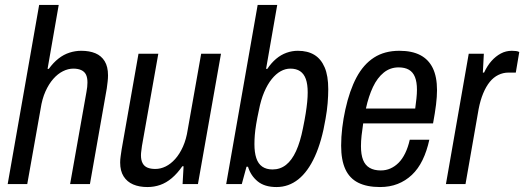

<svg xmlns="http://www.w3.org/2000/svg" viewBox="-20 -743 2116 775"><path d="M11 0 138 -723H217L172 -465H177Q195 -490 216 -506.5Q237 -523 260.5 -530.5Q284 -538 308 -538Q341 -538 365 -528Q389 -518 402.5 -496Q416 -474 416 -439Q416 -427 414.5 -414Q413 -401 411 -386L343 0H263L329 -372Q331 -383 332 -392Q333 -401 333 -410Q333 -430 327 -442Q321 -454 308 -460Q295 -466 276 -466Q255 -466 234 -455.5Q213 -445 195 -424.5Q177 -404 163.5 -374Q150 -344 144 -304L90 0Z M575 12Q542 12 517.5 1.5Q493 -9 479 -31Q465 -53 465 -87Q465 -99 467 -112.5Q469 -126 471 -140L539 -526H619L553 -154Q552 -144 550.5 -134.5Q549 -125 549 -116Q549 -97 555.5 -84.5Q562 -72 575 -66.5Q588 -61 607 -61Q628 -61 648.5 -71Q669 -81 687 -101Q705 -121 718.5 -151Q732 -181 738 -221L792 -526H872L779 0H717L721 -72H716Q696 -43 673.5 -24Q651 -5 626.5 3.5Q602 12 575 12Z M1096 12Q1048 12 1020 -11Q992 -34 981 -70H975L956 0H893L1020 -723H1099L1054 -465H1059Q1075 -489 1094.5 -505.5Q1114 -522 1136.5 -530Q1159 -538 1182 -538Q1222 -538 1249 -521.5Q1276 -505 1290.5 -471Q1305 -437 1305 -383Q1305 -357 1302.5 -326.5Q1300 -296 1294 -263Q1279 -173 1251 -111.5Q1223 -50 1184 -19Q1145 12 1096 12ZM1080 -59Q1111 -59 1134.5 -77.5Q1158 -96 1175 -133Q1192 -170 1203 -226Q1210 -260 1214 -285.5Q1218 -311 1220 -331.5Q1222 -352 1222 -370Q1222 -403 1214.5 -424Q1207 -445 1191.5 -455.5Q1176 -466 1152 -466Q1132 -466 1113 -455.5Q1094 -445 1077 -424Q1060 -403 1046.5 -371.5Q1033 -340 1025 -298Q1018 -266 1014 -241.5Q1010 -217 1008.5 -198Q1007 -179 1007 -161Q1007 -128 1014.5 -105Q1022 -82 1038.5 -70.5Q1055 -59 1080 -59Z M1514 12Q1461 12 1426 -5.5Q1391 -23 1374 -60Q1357 -97 1357 -155Q1357 -190 1361.5 -227.5Q1366 -265 1374 -301Q1391 -378 1419 -430.5Q1447 -483 1489.5 -510.5Q1532 -538 1592 -538Q1643 -538 1676.5 -520.5Q1710 -503 1727 -468Q1744 -433 1744 -379Q1744 -353 1740 -320.5Q1736 -288 1728 -245H1446Q1442 -219 1439.5 -196Q1437 -173 1437 -153Q1437 -119 1445.5 -97.5Q1454 -76 1472 -65.5Q1490 -55 1517 -55Q1538 -55 1556 -63Q1574 -71 1589 -86Q1604 -101 1615.5 -124.5Q1627 -148 1634 -179H1713Q1703 -133 1685.5 -97Q1668 -61 1642.5 -37Q1617 -13 1585 -0.5Q1553 12 1514 12ZM1457 -305H1656Q1659 -327 1661 -346Q1663 -365 1663 -381Q1663 -412 1655 -432Q1647 -452 1630.5 -461.5Q1614 -471 1589 -471Q1555 -471 1529 -450Q1503 -429 1485.5 -392Q1468 -355 1457 -305Z M1780 0 1872 -526H1933L1929 -450H1934Q1947 -478 1964 -497Q1981 -516 2001.5 -527Q2022 -538 2046 -538Q2055 -538 2063 -537Q2071 -536 2076 -533L2062 -450H2032Q2011 -450 1991.5 -440.5Q1972 -431 1957 -412.5Q1942 -394 1930.5 -366.5Q1919 -339 1912 -303L1859 0Z"/></svg>

Font: Archivo Condensed
Style: Italic
Weight: 400
Width: 3
Italic angle: -10°
Designer: Hector Gatti
Foundry: Omnibus-Type
Version: Version 2.001